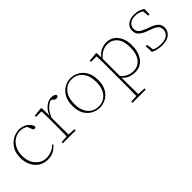

<svg xmlns="http://www.w3.org/2000/svg" viewBox="68 -1257 2277 2277"><g transform="rotate(-45 1206.0 -119.0)"><path d="M272 13Q208 13 158 -18.5Q108 -50 80 -106Q52 -162 52 -235Q52 -314 84.5 -369Q117 -424 169 -453.5Q221 -483 280 -483Q333 -483 376 -457Q419 -431 441 -378Q436 -358 419 -358Q400 -358 393 -377L370 -436Q346 -451 324 -457Q302 -463 278 -463Q224 -463 180 -434.5Q136 -406 110 -355Q84 -304 84 -236Q84 -171 108.5 -120.5Q133 -70 176 -41.5Q219 -13 274 -13Q318 -13 358.5 -29.5Q399 -46 431 -79L442 -69Q412 -33 371 -10Q330 13 272 13Z M531 0V-20L621 -25Q622 -51 622 -84.5Q622 -118 622.5 -151Q623 -184 623 -210V-259Q623 -312 622.5 -360Q622 -408 620 -446H527V-466L639 -478L649 -472L651 -343Q673 -404 719.5 -443.5Q766 -483 819 -483Q845 -483 863 -475Q881 -467 885 -456Q885 -428 855 -428Q842 -428 831 -435Q820 -442 805 -455L796 -463Q708 -441 651 -310V-210Q651 -184 651.5 -150.5Q652 -117 652.5 -84Q653 -51 653 -25L747 -20V0Z M1142 13Q1089 13 1039 -13Q989 -39 957 -93.5Q925 -148 925 -233Q925 -319 957 -374Q989 -429 1039 -456Q1089 -483 1142 -483Q1196 -483 1245.5 -456Q1295 -429 1327 -374Q1359 -319 1359 -233Q1359 -148 1327 -93.5Q1295 -39 1245.5 -13Q1196 13 1142 13ZM1142 -7Q1225 -7 1276 -67Q1327 -127 1327 -233Q1327 -339 1276 -401Q1225 -463 1142 -463Q1059 -463 1008 -401Q957 -339 957 -233Q957 -127 1008 -67Q1059 -7 1142 -7Z M1734 -458Q1691 -458 1651.5 -438.5Q1612 -419 1574 -372V-84Q1615 -42 1651.5 -27Q1688 -12 1734 -12Q1779 -12 1817 -35.5Q1855 -59 1878.5 -109.5Q1902 -160 1902 -242Q1902 -349 1854.5 -403.5Q1807 -458 1734 -458ZM1735 13Q1695 13 1652 -1.5Q1609 -16 1574 -58V35Q1574 61 1574.5 94Q1575 127 1575.5 160.5Q1576 194 1576 220L1677 225V245H1454V225L1544 220Q1545 194 1545 160.5Q1545 127 1545.5 94Q1546 61 1546 35V-255Q1546 -308 1545.5 -358Q1545 -408 1543 -446H1450V-466L1562 -478L1572 -472L1574 -398Q1611 -445 1655.5 -464Q1700 -483 1740 -483Q1799 -483 1842.5 -452Q1886 -421 1910 -367Q1934 -313 1934 -242Q1934 -164 1909.5 -107Q1885 -50 1840.5 -18.5Q1796 13 1735 13Z M2187 13Q2146 13 2113 5Q2080 -3 2044 -18L2041 -119H2063L2076 -30Q2098 -20 2124 -13.5Q2150 -7 2189 -7Q2259 -7 2294 -37Q2329 -67 2329 -111Q2329 -148 2306.5 -171.5Q2284 -195 2221 -217L2174 -234Q2121 -254 2088.5 -283.5Q2056 -313 2056 -362Q2056 -416 2096 -449.5Q2136 -483 2209 -483Q2250 -483 2279 -473.5Q2308 -464 2342 -443L2340 -354H2318L2311 -433Q2283 -450 2257.5 -456.5Q2232 -463 2206 -463Q2144 -463 2114 -434.5Q2084 -406 2084 -365Q2084 -326 2109.5 -303.5Q2135 -281 2185 -262L2236 -243Q2303 -218 2330 -189Q2357 -160 2357 -115Q2357 -63 2316 -25Q2275 13 2187 13Z"/></g></svg>

Font: Source Serif Pro ExtraLight
Style: Regular
Weight: 200
Designer: Frank Grießhammer
Foundry: Adobe Systems Incorporated
Version: Version 3.001;hotconv 1.0.111;makeotfexe 2.5.65597